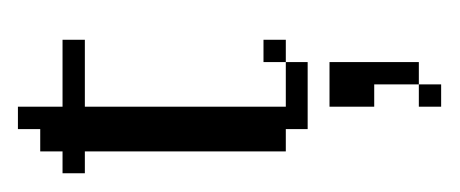

<svg xmlns="http://www.w3.org/2000/svg" viewBox="-166 -190 503 210"><g transform="rotate(-90 85.0 -85.5)"><path d="M72.8 146V121.6H97.2V146ZM97.2 121.6V72.8H72.8V23.9H121.6V121.6ZM121.6 -23.9V-48.3H146V-23.9ZM48.3 0V-23.9H23.9V-243.7H0V-268.1H23.9V-292.5H48.3V-316.9H72.8V-268.1H146V-243.7H72.8V-23.9H121.6V0Z"/></g></svg>

Font: FS Mondwest Regular
Style: Regular
Weight: 400
Designer: NZWStudios2024
Foundry: https://fontstruct.com
Version: Version 1.0